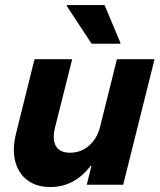

<svg xmlns="http://www.w3.org/2000/svg" viewBox="-20 -736 636 765"><path d="M180 9.2Q125 9.2 88.8 -18.3Q52.5 -45.8 40.4 -94.2Q28.3 -142.5 44.2 -205L117.5 -500H267.5L199.2 -227.5Q187.5 -180 202.9 -153.8Q218.3 -127.5 259.2 -127.5Q302.5 -127.5 335 -155.8Q367.5 -184.2 379.2 -232.5L445.8 -500H595.8L470.8 0H325.8L344.2 -75H340.8Q276.7 9.2 180 9.2ZM345 -561.7 245.8 -712.5 246.7 -715.8H396.7L460 -565L459.2 -561.7Z"/></svg>

Font: Funnel Sans Light ExtraBold
Style: Italic
Weight: 800
Italic angle: -14.036°
Version: Version 1.000